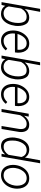

<svg xmlns="http://www.w3.org/2000/svg" viewBox="1447 -2237 800 3734"><g transform="rotate(90 1847.0 -370.0)"><path d="M93.3 -73.2 76.2 0H21.5L151.9 -750H210L154.8 -452.1Q189.5 -496.6 233.2 -517.6Q276.9 -538.6 321.3 -538.6Q356.9 -538.6 387 -526.1Q417 -513.7 434.1 -493.7Q460.9 -461.4 473.1 -416Q485.4 -370.6 485.4 -319.3Q485.4 -290 482.9 -270Q460 -104.5 367.7 -28.8Q319.8 10.3 249.5 10.3Q198.7 10.3 157.7 -10.5Q116.7 -31.2 93.3 -73.2ZM145 -379.9 105 -140.1Q121.1 -87.9 157.2 -63.7Q193.4 -39.6 237.8 -39.6Q266.1 -39.6 292.7 -48.8Q319.3 -58.1 335.9 -72.8Q372.1 -104.5 393.3 -154.3Q414.6 -204.1 422.4 -260.3L423.3 -270Q426.8 -299.3 426.8 -323.2Q426.8 -404.3 395 -450.2Q368.2 -487.8 306.6 -487.8Q253.4 -487.8 213.1 -459Q172.9 -430.2 145 -379.9Z M960 -83Q887.2 9.8 772.5 9.8Q701.7 9.8 654.8 -26.6Q607.9 -63 587.4 -125.5Q572.8 -171.9 572.8 -220.7Q572.8 -238.8 573.7 -248L575.7 -269.5Q583 -337.4 616.7 -399.4Q650.4 -461.4 704.1 -500.5Q730.5 -519.5 762.5 -529.1Q794.4 -538.6 826.7 -538.6Q859.9 -538.6 889.4 -528.8Q918.9 -519 939 -501.5Q972.2 -471.7 988.5 -426.5Q1004.9 -381.3 1004.9 -328.6Q1004.9 -312.5 1003.4 -296.4L999 -260.7H633.3L631.8 -249Q629.9 -234.9 629.9 -216.3Q629.9 -174.3 643.3 -137Q656.7 -99.6 683.6 -73.7Q718.3 -40 776.4 -40Q859.4 -40 924.8 -111.3ZM640.1 -310.5 946.3 -310.1 947.3 -317.4Q948.7 -330.6 948.7 -343.8Q948.7 -381.8 935.5 -414.3Q922.4 -446.8 895.3 -467Q868.2 -487.3 829.1 -488.3Q757.8 -491.2 710.2 -439.2Q662.6 -387.2 640.1 -310.5Z M1132.3 -73.2 1115.2 0H1060.5L1190.9 -750H1249L1193.8 -452.1Q1228.5 -496.6 1272.2 -517.6Q1315.9 -538.6 1360.4 -538.6Q1396 -538.6 1426 -526.1Q1456.1 -513.7 1473.1 -493.7Q1500 -461.4 1512.2 -416Q1524.4 -370.6 1524.4 -319.3Q1524.4 -290 1522 -270Q1499 -104.5 1406.7 -28.8Q1358.9 10.3 1288.6 10.3Q1237.8 10.3 1196.8 -10.5Q1155.8 -31.2 1132.3 -73.2ZM1184.1 -379.9 1144 -140.1Q1160.2 -87.9 1196.3 -63.7Q1232.4 -39.6 1276.9 -39.6Q1305.2 -39.6 1331.8 -48.8Q1358.4 -58.1 1375 -72.8Q1411.1 -104.5 1432.4 -154.3Q1453.6 -204.1 1461.4 -260.3L1462.4 -270Q1465.8 -299.3 1465.8 -323.2Q1465.8 -404.3 1434.1 -450.2Q1407.2 -487.8 1345.7 -487.8Q1292.5 -487.8 1252.2 -459Q1211.9 -430.2 1184.1 -379.9Z M1999 -83Q1926.3 9.8 1811.5 9.8Q1740.7 9.8 1693.8 -26.6Q1647 -63 1626.5 -125.5Q1611.8 -171.9 1611.8 -220.7Q1611.8 -238.8 1612.8 -248L1614.7 -269.5Q1622.1 -337.4 1655.8 -399.4Q1689.5 -461.4 1743.2 -500.5Q1769.5 -519.5 1801.5 -529.1Q1833.5 -538.6 1865.7 -538.6Q1898.9 -538.6 1928.5 -528.8Q1958 -519 1978 -501.5Q2011.2 -471.7 2027.6 -426.5Q2043.9 -381.3 2043.9 -328.6Q2043.9 -312.5 2042.5 -296.4L2038.1 -260.7H1672.4L1670.9 -249Q1668.9 -234.9 1668.9 -216.3Q1668.9 -174.3 1682.4 -137Q1695.8 -99.6 1722.7 -73.7Q1757.3 -40 1815.4 -40Q1898.4 -40 1963.9 -111.3ZM1679.2 -310.5 1985.4 -310.1 1986.3 -317.4Q1987.8 -330.6 1987.8 -343.8Q1987.8 -381.8 1974.6 -414.3Q1961.4 -446.8 1934.3 -467Q1907.2 -487.3 1868.2 -488.3Q1796.9 -491.2 1749.3 -439.2Q1701.7 -387.2 1679.2 -310.5Z M2220.7 -363.8 2158.2 0H2100.1L2191.9 -528.3H2248L2230.5 -439Q2264.2 -484.9 2308.6 -511.5Q2353 -538.1 2406.2 -538.1Q2480 -538.1 2514.2 -495.1Q2548.3 -452.1 2548.3 -380.9Q2548.3 -361.3 2546.4 -344.2L2488.3 0H2430.2L2487.8 -344.7Q2489.7 -367.2 2489.7 -377.4Q2489.7 -488.3 2389.6 -488.3Q2335 -488.3 2292.5 -453.4Q2250 -418.5 2220.7 -363.8Z M2970.7 0 2983.9 -70.3Q2949.7 -28.8 2907.2 -9.3Q2864.7 10.3 2821.3 10.3Q2785.2 10.3 2754.6 -2Q2724.1 -14.2 2706.5 -35.2Q2679.2 -67.9 2666.3 -113.8Q2653.3 -159.7 2653.3 -210.9Q2653.3 -231.9 2655.8 -257.3Q2678.7 -424.3 2772 -499.5Q2796.9 -519.5 2826.7 -529.1Q2856.4 -538.6 2887.7 -538.6Q2914.1 -538.6 2938.5 -532.7Q2962.9 -526.9 2982.4 -516.6Q3021 -496.1 3043.9 -454.1L3097.2 -750H3155.3L3024.9 0ZM2833.5 -41Q2883.3 -41 2922.9 -66.2Q2962.4 -91.3 2990.7 -135.7L3033.2 -386.7Q3017.1 -439.9 2981.4 -464.4Q2945.8 -488.8 2901.9 -488.8Q2874 -488.8 2847.9 -479.7Q2821.8 -470.7 2804.7 -456.1Q2768.1 -423.8 2746.1 -374Q2724.1 -324.2 2716.3 -268.1Q2713.4 -235.8 2713.4 -207.5Q2713.4 -182.6 2715.3 -164.6Q2720.2 -108.4 2748.5 -74.7Q2776.9 -41 2833.5 -41Z M3189.5 -269Q3198.2 -340.8 3232.4 -402.6Q3266.6 -464.4 3321.8 -502Q3348.6 -520 3381.6 -529.3Q3414.6 -538.6 3448.7 -538.6Q3484.9 -538.6 3517.3 -528.3Q3549.8 -518.1 3572.8 -498Q3610.8 -464.8 3630.1 -414.6Q3649.4 -364.3 3649.4 -305.7Q3649.4 -289.6 3647.9 -273.4L3645 -249.5Q3635.7 -179.2 3600.6 -119.6Q3565.4 -60.1 3510.7 -24.4Q3484.4 -7.3 3452.4 1.5Q3420.4 10.3 3387.7 10.3Q3351.6 10.3 3319.1 0Q3286.6 -10.3 3263.7 -30.3Q3225.6 -63 3206.1 -112.8Q3186.5 -162.6 3186.5 -220.2Q3186.5 -236.8 3188 -252.9ZM3246.1 -252.9Q3244.6 -237.8 3244.6 -221.7Q3244.6 -178.2 3257.1 -139.9Q3269.5 -101.6 3294.9 -74.7Q3311 -57.6 3336.2 -48.8Q3361.3 -40 3390.1 -40Q3416.5 -40 3441.7 -47.6Q3466.8 -55.2 3487.3 -70.3Q3529.3 -101.1 3555.2 -151.4Q3581.1 -201.7 3588.4 -257.3L3589.8 -272.9Q3591.3 -288.6 3591.3 -304.2Q3591.3 -348.1 3578.9 -387.2Q3566.4 -426.3 3541 -453.1Q3524.9 -470.2 3499.5 -479.5Q3474.1 -488.8 3445.8 -488.8Q3419.4 -488.8 3394.3 -481Q3369.1 -473.1 3349.1 -458Q3307.6 -426.3 3281.7 -376.7Q3255.9 -327.1 3248.5 -272Z"/></g></svg>

Font: Mardoto Light
Style: Italic
Weight: 300
Italic angle: -12°
Designer: Christian Robertson, Vahan Hovhannisyan
Foundry: Google
Version: Version 1.000